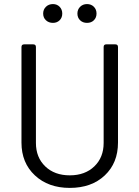

<svg xmlns="http://www.w3.org/2000/svg" viewBox="-20 -919 688 947"><path d="M324.2 7.8Q218.3 7.8 152.1 -54Q85.9 -115.7 85.9 -215.8V-687Q85.9 -700.2 99.1 -700.2H144Q157.2 -700.2 157.2 -687V-213.9Q157.2 -142.6 203.1 -98.4Q249 -54.2 324.2 -54.2Q399.4 -54.2 445.3 -98.4Q491.2 -142.6 491.2 -213.9V-687Q491.2 -700.2 503.9 -700.2H548.8Q562 -700.2 562 -687V-215.8Q562 -115.2 496.6 -53.7Q431.2 7.8 324.2 7.8ZM241.2 -806.2Q220.2 -806.2 206.5 -819.1Q192.9 -832 192.9 -852.1Q192.9 -872.1 206.5 -885.5Q220.2 -898.9 241.2 -898.9Q261.2 -898.9 274.2 -885.5Q287.1 -872.1 287.1 -852.1Q287.1 -832 274.2 -819.1Q261.2 -806.2 241.2 -806.2ZM456.1 -852.1Q456.1 -832 443.1 -819.1Q430.2 -806.2 409.2 -806.2Q388.2 -806.2 375 -819.1Q361.8 -832 361.8 -852.1Q361.8 -872.1 375.2 -885.5Q388.7 -898.9 409.2 -898.9Q429.7 -898.9 442.9 -885.7Q456.1 -872.6 456.1 -852.1Z"/></svg>

Font: Barlow
Style: Regular
Weight: 400
Designer: Jeremy Tribby
Foundry: Jeremy Tribby
Version: Version 1.101